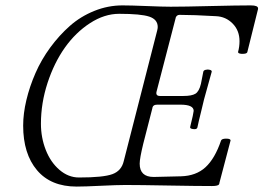

<svg xmlns="http://www.w3.org/2000/svg" viewBox="-20 -686 977 712"><path d="M264.2 5.9Q168.5 5.9 117.2 -54.9Q65.9 -115.7 65.9 -220.2Q65.9 -265.1 77.9 -315.2Q89.8 -365.2 111.6 -415Q133.3 -464.8 166.5 -510Q199.7 -555.2 239.3 -590.1Q278.8 -625 329.6 -645.5Q380.4 -666 434.1 -666Q463.9 -666 523.4 -663.6Q583 -661.1 612.8 -661.1Q662.6 -661.1 761.7 -663.6Q860.8 -666 910.2 -666Q937 -666 937 -654.8Q937 -650.9 936 -648.9L897 -492.2Q894.5 -485.8 876.5 -486.3Q862.3 -487.3 862.8 -493.2Q868.2 -512.7 868.2 -533.2Q868.2 -572.8 842.8 -598.6Q817.4 -624.5 780.8 -626Q697.3 -630.9 645 -630.9Q639.6 -630.9 635.5 -627Q631.3 -623 630.9 -617.2L561 -348.1Q555.7 -330.1 573.2 -330.1H660.2Q690.9 -330.1 704.6 -338.4Q718.3 -346.7 725.1 -375L733.9 -419.9Q734.9 -425.3 742.9 -427.2Q751 -429.2 758.5 -427Q766.1 -424.8 765.1 -419.9Q760.3 -403.8 736.8 -317.9Q735.8 -312.5 726.1 -273.4Q716.3 -234.4 711.9 -212.9Q709.5 -205.1 695.3 -207.5Q684.6 -209 685.1 -213.9Q685.1 -214.4 685.1 -214.8L694.8 -255.9Q698.2 -272.9 698.2 -274.9Q698.2 -297.9 648.9 -297.9H563Q546.4 -297.9 544.9 -284.2L511.2 -152.8Q498 -98.6 498 -79.1Q498 -29.8 549.8 -29.8L650.9 -32.2Q707 -33.7 741.9 -65.7Q776.9 -97.7 799.8 -165Q802.7 -171.9 818.8 -171.9Q835 -171.9 835 -165L793.9 -8.8Q793.5 -4.4 792 -2Q790.5 0.5 784.2 2.2Q777.8 3.9 766.1 3.9Q712.4 3.9 605 2Q497.6 0 444.8 0Q415 0 354.7 2.9Q294.4 5.9 264.2 5.9ZM272.9 -27.8Q363.3 -27.8 397 -40.3Q430.7 -52.7 439 -88.9L563 -573.2Q564.9 -581.1 564.9 -585.9Q564.9 -613.8 533.7 -624.3Q502.4 -634.8 421.9 -634.8Q367.2 -634.8 313.7 -600.1Q260.3 -565.4 220.5 -509.3Q180.7 -453.1 156.2 -378.2Q131.8 -303.2 131.8 -227.1Q131.8 -175.8 149.7 -130.1Q167.5 -84.5 200.4 -56.2Q233.4 -27.8 272.9 -27.8Z"/></svg>

Font: Junicode SmCond Light
Style: Italic
Weight: 300
Width: 4
Italic angle: -11°
Designer: Peter S. Baker
Version: Version 2.206